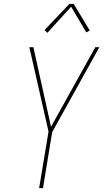

<svg xmlns="http://www.w3.org/2000/svg" viewBox="-20 -981 540 1001"><path d="M184 0 233 -295 133 -735H154L246 -320L477 -735H498L252 -292L204 0ZM227 -810 212 -824 342 -961H364L448 -822L430 -812L351 -946Z"/></svg>

Font: Iosevka SS04 Thin
Style: Italic
Weight: 100
Italic angle: -9°
Monospace: yes
Designer: Belleve Invis
Foundry: Belleve Invis
Version: Version 19.0.0; ttfautohint (v1.8.4)